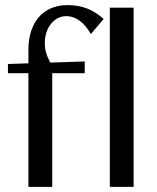

<svg xmlns="http://www.w3.org/2000/svg" viewBox="-20 -730 613 750"><path d="M91 0V-444H11V-480L311 -490V-444H184V0ZM91 -472V-535Q91 -589 109.5 -628.5Q128 -668 162.5 -689Q197 -710 244 -710Q285 -710 318.5 -697.5Q352 -685 385 -656L335 -597Q315 -632 290.5 -649.5Q266 -667 239 -667Q215 -667 196 -653Q177 -639 166 -615.5Q155 -592 155 -562Q155 -538 162 -518Q169 -498 183 -474ZM409 0V-700H502V0Z"/></svg>

Font: Sutasoma
Style: Regular
Weight: 400
Designer: Izhar Fathurrohim, Akbar Rohmanto, Arusyal Khofiqoini
Foundry: Kiwari Kolektiv
Version: Version 1.102